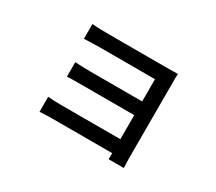

<svg xmlns="http://www.w3.org/2000/svg" viewBox="-115 -792 1231 1092"><g transform="rotate(30 500.0 -246.0)"><path d="M207 -72V27C224 26 261 24 291 24H683L682 64H782C781 48 780 20 780 4C780 -78 780 -458 780 -495C780 -515 780 -541 781 -553C767 -553 736 -552 713 -552C631 -552 397 -552 330 -552C299 -552 241 -553 218 -556V-459C239 -460 299 -462 330 -462C397 -462 647 -462 683 -462V-316H340C305 -316 265 -318 242 -319V-224C264 -226 305 -226 341 -226H683V-68H291C256 -68 224 -70 207 -72Z"/></g></svg>

Font: Noto Sans CJK SC Medium
Style: Regular
Weight: 500
Designer: Ryoko NISHIZUKA 西塚涼子 (kana, bopomofo & ideographs); Paul D. Hunt (Latin, Greek & Cyrillic); Sandoll Communications 산돌커뮤니
Foundry: Adobe
Version: Version 2.004;hotconv 1.0.118;makeotfexe 2.5.65603